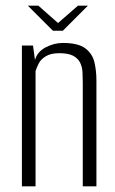

<svg xmlns="http://www.w3.org/2000/svg" viewBox="-20 -655 406 675"><path d="M57 0V-495H96L103 -444Q111 -473 140.5 -488.5Q170 -504 201 -504Q255 -504 280 -485Q305 -466 312 -436Q319 -406 319 -372V0H271V-364Q271 -383 270 -401.5Q269 -420 261.5 -435Q254 -450 237 -459Q220 -468 188 -468Q159 -468 141.5 -457.5Q124 -447 116.5 -432.5Q109 -418 105 -405V0ZM166 -547 78 -635H115L184 -574L254 -635H289L201 -547Z"/></svg>

Font: Alumni Sans Thin Light
Style: Regular
Weight: 300
Version: Version 1.018